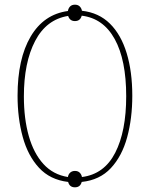

<svg xmlns="http://www.w3.org/2000/svg" viewBox="-20 -769 640 820"><path d="M300 31Q277 31 271 8Q194 -1 146.5 -52.5Q99 -104 77 -184.5Q55 -265 55 -360Q55 -518 111 -613Q167 -708 270 -722Q272 -734 279.5 -741.5Q287 -749 300 -749Q313 -749 320.5 -741.5Q328 -734 330 -723Q402 -715 449.5 -668Q497 -621 521 -542Q545 -463 545 -360Q545 -263 523 -182.5Q501 -102 453.5 -51Q406 0 329 8Q323 31 300 31ZM300 -679Q278 -679 271 -701Q178 -686 130 -594Q82 -502 82 -357Q82 -262 103 -188Q124 -114 165.5 -68.5Q207 -23 270 -13Q272 -25 280 -32Q288 -39 300 -39Q313 -39 320.5 -31.5Q328 -24 330 -13Q425 -25 472 -116.5Q519 -208 519 -358Q519 -513 470 -602Q421 -691 329 -702Q323 -679 300 -679Z"/></svg>

Font: Noto Sans Mono Thin
Style: Regular
Weight: 100
Designer: Monotype Design Team
Foundry: Monotype Imaging Inc.
Version: Version 2.014